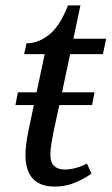

<svg xmlns="http://www.w3.org/2000/svg" viewBox="-20 -679 412 709"><path d="M183 10Q74 10 74 -107Q74 -125 77 -148.5Q80 -172 84 -191L105 -291H37L46 -338H115L145 -479H69L78 -519Q121 -519 161 -550.5Q201 -582 231 -659H277L251 -536H372L360 -479H239L209 -338H329L320 -291H199L178 -194Q173 -169 169.5 -146.5Q166 -124 166 -108Q166 -79 180 -66Q194 -53 219 -53Q240 -53 262.5 -59.5Q285 -66 301 -75L318 -38Q288 -17 254.5 -3.5Q221 10 183 10Z"/></svg>

Font: NotoSerif-Italic
Style: Regular
Weight: 400
Italic angle: -12°
Designer: Monotype Design Team
Foundry: Monotype Imaging Inc.
Version: Version 2.007; ttfautohint (v1.8) -l 8 -r 50 -G 200 -x 14 -D